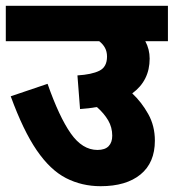

<svg xmlns="http://www.w3.org/2000/svg" viewBox="-20 -642 599 662"><path d="M0 -622H559V-500H481Q496 -472 496 -440Q496 -364 436 -320Q468 -290 491 -249Q514 -208 514 -157Q514 -81 464.5 -40.5Q415 0 327 0Q262 0 207.5 -28Q153 -56 106.5 -124Q60 -192 17 -310L144 -353Q184 -239 224 -182Q264 -125 316 -125Q342 -125 354.5 -138Q367 -151 367 -174Q367 -203 353 -227Q339 -251 314 -273Q287 -268 256 -266L247 -382Q296 -385 322.5 -398Q349 -411 349 -447Q349 -464 342 -477Q335 -490 322 -500H0Z"/></svg>

Font: Noto Sans SemiCondensed ExtraBold
Style: Regular
Weight: 800
Width: 4
Designer: Monotype Design Team
Foundry: Monotype Imaging Inc.
Version: Version 2.013; ttfautohint (v1.8.4.7-5d5b)